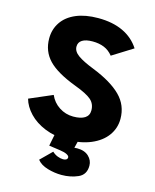

<svg xmlns="http://www.w3.org/2000/svg" viewBox="-139 -839 938 1160"><g transform="rotate(15 330.0 -259.5)"><path d="M45 -166 189 -228Q208 -184 248 -158Q288 -132 336 -132Q383 -132 408 -148Q433 -164 433 -196Q433 -237 404.5 -262Q376 -287 301 -315Q179 -361 126.5 -416Q74 -471 74 -551Q74 -608 104 -652.5Q134 -697 191.5 -721.5Q249 -746 330 -746Q420 -746 485 -715.5Q550 -685 588 -626L460 -546Q437 -575 405.5 -588Q374 -601 333 -601Q291 -601 268.5 -587Q246 -573 246 -546Q246 -516 278.5 -492.5Q311 -469 380 -442Q498 -395 557 -336Q616 -277 616 -192Q616 -134 582.5 -87.5Q549 -41 485.5 -14Q422 13 336 13Q259 13 197.5 -12Q136 -37 97 -78Q58 -119 45 -166ZM205 173 275 104Q291 119 309.5 126Q328 133 344 133Q357 133 364 128Q371 123 371 114Q371 105 356 97Q341 89 312 85L242 75L261 -20H409L392 48Q399 47 410 47Q456 47 482 71.5Q508 96 508 130Q508 186 461.5 206.5Q415 227 359 227Q315 227 271 214Q227 201 205 173Z"/></g></svg>

Font: Kreadon
Style: Regular
Weight: 400
Designer: kohakuno
Foundry: StudioGnu
Version: Version 1.000;Glyphs 3.1.2 (3151)